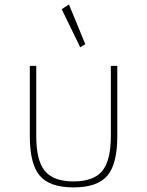

<svg xmlns="http://www.w3.org/2000/svg" viewBox="-20 -798 639 834"><path d="M299.5 16Q403 16 446.2 -34.8Q489.5 -85.5 489.5 -207V-512H461.5V-207Q461.5 -101 424.2 -55.5Q387 -10 299.5 -10Q212 -10 174.8 -55.5Q137.5 -101 137.5 -207V-512H109.5V-207Q109.5 -85.5 152.8 -34.8Q196 16 299.5 16ZM328.5 -592.5 350.5 -606 279.5 -778.5 248 -758Z"/></svg>

Font: Spartan Thin
Style: Regular
Weight: 100
Designer: Matt Bailey, Mirko Velimirovic
Foundry: Matt Bailey
Version: Version 1.003; ttfautohint (v1.8.3)